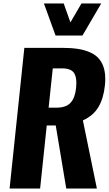

<svg xmlns="http://www.w3.org/2000/svg" viewBox="-20 -1085 626 1105"><path d="M299.8 -880.4 232.9 -1064.9H346.7L385.3 -956.1L448.7 -1064.9H562.5L454.6 -880.4ZM259.8 -465.3H304.2Q359.9 -465.3 386 -493.4Q412.1 -521.5 418 -579.6Q419.4 -594.7 419.4 -607.9Q419.4 -644 406.7 -664.1Q389.2 -691.4 337.9 -691.4H283.7ZM35.2 0 120.1 -809.6H337.4Q388.7 -809.6 427.7 -803.7Q466.8 -797.9 499.5 -783.2Q532.2 -768.6 551.8 -744.1Q571.8 -719.7 580.6 -682.6Q585.9 -659.7 585.9 -631.3Q585.9 -614.3 584 -595.2Q576.2 -518.6 546.4 -468.8Q516.6 -418.9 457 -392.1L537.6 0H361.3L300.8 -362.8H249L210.9 0Z"/></svg>

Font: Oswald
Style: Bold
Weight: 700
Designer: Vernon Adams
Foundry: Vernon Adams
Version: 3.0; ttfautohint (v0.94.23-7a4d-dirty) -l 8 -r 50 -G 200 -x 